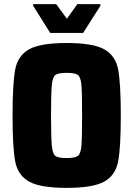

<svg xmlns="http://www.w3.org/2000/svg" viewBox="-20 -905 648 933"><path d="M41 -344Q41 -501 54 -568Q67 -635 121.5 -665.5Q176 -696 304 -696Q432 -696 486.5 -665.5Q541 -635 554 -568Q567 -501 567 -344Q567 -187 554 -120Q541 -53 486.5 -22.5Q432 8 304 8Q176 8 121.5 -22.5Q67 -53 54 -120Q41 -187 41 -344ZM379 -344Q379 -455 375.5 -493Q372 -531 358 -541Q344 -551 304 -551Q263 -551 249.5 -541Q236 -531 232 -493Q228 -455 228 -344Q228 -233 232 -195Q236 -157 249.5 -147Q263 -137 304 -137Q344 -137 358 -147Q372 -157 375.5 -195Q379 -233 379 -344ZM224 -745 141 -877V-885H253L305 -814L356 -885H468V-877L384 -745Z"/></svg>

Font: Saira Semi Condensed ExtraBold
Style: Regular
Weight: 800
Width: 4
Designer: Hector Gatti with collaboration of the Omnibus-Type team
Foundry: Omnibus-Type
Version: Version 1.001; ttfautohint (v1.8)